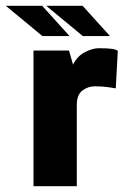

<svg xmlns="http://www.w3.org/2000/svg" viewBox="-91 -645 433 665"><path d="M25 0V-470H148L162 -421Q176 -450 202.5 -464Q229 -478 251 -478Q280 -478 295 -476Q310 -474 317 -469L310 -339Q300 -341 280.5 -343.5Q261 -346 237 -346Q214 -346 194.5 -331.5Q175 -317 175 -281V0ZM56 -520 -71 -625H55L150 -520ZM196 -520 69 -625H195L290 -520Z"/></svg>

Font: Smooch Sans Black
Style: Regular
Weight: 900
Designer: Robert E. Leuschke
Foundry: Robert E. Leuschke
Version: Version 1.010; ttfautohint (v1.8.3)